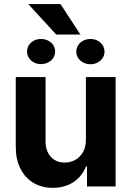

<svg xmlns="http://www.w3.org/2000/svg" viewBox="-20 -904 637 931"><path d="M396.5 -530.4H540.6V0H401.9V-96H396.4Q384.4 -64.9 361.7 -41.8Q339 -18.6 306.9 -5.9Q274.9 6.9 235.8 6.9Q182.6 6.9 142 -17.3Q101.5 -41.5 79 -86.5Q56.4 -131.5 56.4 -192.6V-530.4H200.9V-218Q200.9 -186.8 212.6 -163.7Q224.3 -140.5 245 -128.1Q265.8 -115.7 293.9 -115.7Q321.2 -115.7 344.7 -128.6Q368.2 -141.5 382.3 -166.2Q396.5 -190.9 396.5 -225.8ZM178.5 -715Q198 -715 213.8 -706.9Q229.6 -698.8 238.5 -684.8Q247.4 -670.7 247.4 -653.9Q247.4 -637.3 238.5 -623.5Q229.6 -609.7 213.8 -601.4Q198.1 -593.1 178.5 -593.1Q159.7 -593.1 144.3 -601.4Q128.9 -609.7 120 -623.5Q111.1 -637.3 111.1 -653.9Q111.1 -670.4 119.8 -684.5Q128.6 -698.5 144.1 -706.8Q159.5 -715 178.5 -715ZM418.7 -715Q437.8 -715 453.4 -706.8Q469 -698.5 477.9 -684.3Q486.8 -670.1 486.8 -653.3Q486.8 -636.8 477.9 -623.1Q469 -609.4 453.4 -601Q437.8 -592.5 418.7 -592.5Q399.3 -592.5 383.5 -601Q367.7 -609.4 358.8 -623.1Q349.9 -636.8 349.9 -653.3Q349.9 -670.5 358.8 -684.5Q367.7 -698.5 383.6 -706.8Q399.5 -715 418.7 -715ZM369.8 -736.7H252.5L117.2 -884.2H273.4Z"/></svg>

Font: Pretendard Variable
Style: Regular
Weight: 400
Designer: Base glyphs from Inter by Rasmus Andersson; Hangul glyphs from Noto Sans CJK(Source Han Sans) by Jang Soo-young and Kang
Foundry: Kil Hyung-jin
Version: Version 1.100;FEAKit 1.0